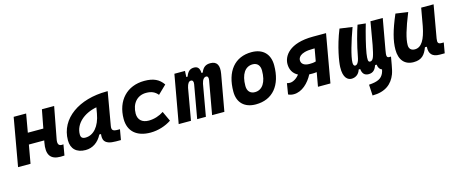

<svg xmlns="http://www.w3.org/2000/svg" viewBox="-43 -1145 4774 1998"><g transform="rotate(-15 2344.0 -146.0)"><path d="M28.3 0H162.6L197.8 -198.2H363.3L359.4 -178.2C335 -49.8 375.5 9.8 483.9 9.8C500.5 9.8 513.7 9.3 525.9 8.3L545.9 -107.4C539.6 -106.4 533.7 -106 528.3 -106C494.1 -106 481.9 -128.4 491.2 -176.8L555.7 -517.6H423.8L386.2 -319.8H219.2L253.9 -517.6H119.6Z M754.9 10.3C830.6 10.3 893.6 -32.2 933.1 -109.4H951.2C944.8 -54.2 949.7 4.9 1082 4.9H1135.3L1154.8 -106.9H1131.3C1077.6 -106.9 1064 -120.6 1071.8 -166.5L1133.8 -522.5H1121.6C825.2 -522.5 601.6 -370.1 601.6 -135.3C601.6 -43 657.2 10.3 754.9 10.3ZM786.6 -115.2C752.4 -115.2 736.8 -129.9 736.8 -162.1C736.8 -275.4 838.4 -365.2 976.6 -390.6L965.3 -325.7C941.9 -191.4 872.1 -115.2 786.6 -115.2Z M1469.2 -115.7C1397 -115.7 1355 -153.8 1354.5 -220.2C1355 -329.6 1418 -401.9 1514.6 -401.9C1570.8 -401.9 1608.4 -385.3 1640.1 -347.2L1730.5 -434.6C1686 -499.5 1625.5 -527.3 1528.3 -527.3C1341.8 -527.3 1219.2 -397.5 1219.2 -199.7C1219.2 -66.9 1305.2 9.8 1455.1 9.8C1537.1 9.8 1618.7 -17.1 1680.2 -58.1L1630.4 -165.5C1586.4 -135.7 1527.8 -115.7 1469.2 -115.7Z M1965.3 -517.6H1851.1L1758.8 0H1891.1L1950.7 -339.8C1960.4 -382.8 1975.6 -404.3 1998 -404.3C2018.1 -404.3 2026.4 -387.7 2021.5 -359.4L1958 0H2051.8L2111.8 -340.8C2121.1 -383.3 2139.6 -404.3 2162.1 -404.3C2179.7 -404.3 2187.5 -387.7 2182.6 -359.4L2118.7 0H2251L2320.8 -390.6C2336.9 -481 2310.5 -527.3 2239.7 -527.3C2190.9 -527.3 2160.2 -507.3 2139.2 -453.1H2125.5C2124 -504.4 2103 -527.3 2064.5 -527.3C2021.5 -527.3 1995.6 -506.3 1976.1 -453.1H1961.9Z M2588.9 9.8C2770 9.8 2877 -118.2 2877 -335C2877 -456.1 2805.2 -527.3 2683.6 -527.3C2502.4 -527.3 2395.5 -397.5 2395.5 -177.7C2395.5 -60.1 2467.3 9.8 2588.9 9.8ZM2612.3 -115.7C2561.5 -115.7 2531.7 -148.4 2531.7 -203.6C2531.7 -328.1 2580.6 -401.9 2662.6 -401.9C2711.9 -401.9 2740.7 -369.1 2740.7 -314C2740.7 -189.5 2692.9 -115.7 2612.3 -115.7Z M3240.2 -147.5C3254.4 -147.5 3272.5 -148.9 3286.1 -150.9L3259.3 0H3393.6L3484.9 -517.6H3344.7C3085 -517.6 3013.7 -393.6 3013.7 -310.5C3013.7 -251 3038.6 -204.6 3091.3 -176.8C3064 -140.6 3023.4 -115.7 2989.7 -115.7C2983.9 -115.7 2968.8 -116.2 2957 -120.1L2938 -3.4C2954.6 4.4 2971.2 9.8 2997.6 9.8C3085.9 9.8 3161.6 -64 3205.1 -148.4C3216.3 -147.9 3228 -147.5 3240.2 -147.5ZM3305.2 -260.7C3278.8 -252.4 3253.4 -252.4 3236.3 -252.4C3235.8 -252.4 3234.9 -252.4 3234.4 -252.4C3183.6 -252.4 3148.9 -273.9 3148.9 -313.5C3148.9 -331.5 3155.3 -395 3311.5 -395H3329.1Z M3784.7 234.4C3924.3 234.4 3999.5 169.9 4036.1 75.2C4046.4 47.9 4053.2 14.6 4059.6 -21L4074.7 -106.9H4055.2C4025.4 -106.9 4026.9 -131.3 4036.6 -187L4095.7 -517.1L3963.4 -517.6L3920.9 -272C3898.4 -160.6 3887.7 -112.8 3852.1 -112.8C3828.6 -112.8 3827.6 -139.2 3836.9 -204.1C3847.2 -274.4 3884.8 -421.9 3910.6 -508.3L3824.2 -517.6C3799.8 -447.8 3762.7 -314 3741.2 -194.3C3730.5 -133.8 3710 -112.8 3692.4 -112.8C3673.8 -112.8 3670.9 -131.8 3670.9 -150.4C3670.9 -213.4 3717.8 -371.6 3768.1 -508.3L3632.3 -527.3C3560.5 -349.1 3537.1 -188.5 3535.6 -138.7C3530.8 -19 3582 9.8 3619.6 9.8C3657.2 9.8 3698.2 -9.3 3715.3 -64.5H3731.4C3736.3 -20.5 3755.4 9.8 3803.7 9.8C3856 9.8 3877 -22.9 3892.6 -64.5H3908.7C3912.6 -27.3 3929.2 -9.8 3950.2 -2C3946.8 13.7 3942.4 29.8 3937 40C3914.6 86.9 3876.5 110.4 3778.3 116.7Z M4288.6 10.3C4377 10.3 4413.1 -34.7 4440.9 -109.4H4461.4C4455.6 -32.7 4491.7 4.9 4570.3 4.9H4623.5L4643.1 -106.9H4619.6C4583.5 -106.9 4574.2 -120.6 4582 -166.5L4643.6 -517.6H4509.8L4475.6 -325.2V-325.7C4449.2 -189.5 4407.2 -115.2 4335 -115.2C4295.4 -115.2 4272.9 -137.7 4272.9 -176.8C4272.9 -246.1 4301.8 -345.2 4367.7 -508.3L4234.9 -527.3C4166.5 -367.7 4137.7 -259.3 4137.7 -164.6C4137.7 -53.7 4192.4 10.3 4288.6 10.3Z"/></g></svg>

Font: Cascadia Mono PL
Style: Bold Italic
Weight: 700
Italic angle: -10°
Monospace: yes
Designer: Aaron Bell
Foundry: Saja Typeworks
Version: Version 2404.023